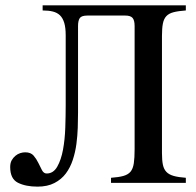

<svg xmlns="http://www.w3.org/2000/svg" viewBox="-20 -682 732 716"><path d="M394 0V-19Q423 -21 440.5 -26Q458 -31 467 -42Q476 -53 479 -73Q482 -93 482 -125V-585Q482 -606 474.5 -615Q467 -624 447 -624H306Q284 -624 277.5 -614.5Q271 -605 271 -585V-261Q271 -236 270 -206Q269 -176 265 -145.5Q261 -115 251.5 -86Q242 -57 225.5 -35Q209 -13 183 0.5Q157 14 120 14Q76 14 47 -0.5Q18 -15 18 -59Q18 -74 23.5 -84Q29 -94 37.5 -101Q46 -108 55.5 -111Q65 -114 74 -114Q95 -114 105.5 -101.5Q116 -89 123 -74.5Q130 -60 136.5 -47.5Q143 -35 154 -35Q179 -35 193.5 -60.5Q208 -86 215 -124Q222 -162 223.5 -206.5Q225 -251 225 -290V-550Q225 -579 219.5 -597Q214 -615 203.5 -625Q193 -635 177 -639Q161 -643 139 -643V-662H673V-643Q645 -641 627.5 -636.5Q610 -632 600.5 -622Q591 -612 587.5 -594.5Q584 -577 584 -548V-111Q584 -84 587.5 -67.5Q591 -51 600.5 -41Q610 -31 627.5 -26Q645 -21 673 -19V0Z"/></svg>

Font: STIXGeneralUnicodeRegular
Style: Regular
Weight: 400
Designer: MicroPress Inc., with final additions and corrections provided by Coen Hoffman, Elsevier (retired)
Version: Version 1.1.0